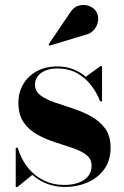

<svg xmlns="http://www.w3.org/2000/svg" viewBox="-20 -733 492 763"><path d="M42.5 10V-146H50.5Q63.5 -101 90 -67.8Q116.5 -34.5 153.8 -16.2Q191 2 235.5 2Q267 2 291.5 -6.8Q316 -15.5 330 -32.5Q344 -49.5 344 -74Q344 -101.5 323 -117.5Q302 -133.5 268.8 -144.8Q235.5 -156 198.2 -168Q161 -180 128 -198.2Q95 -216.5 74 -246.8Q53 -277 53 -325.5Q53 -365 71.8 -397.5Q90.5 -430 125.2 -449.5Q160 -469 207.5 -469Q242.5 -469 271 -457.8Q299.5 -446.5 321 -428L379 -470H385.5V-330H378Q365 -364.5 342 -394.2Q319 -424 285.8 -442.5Q252.5 -461 208 -461Q181 -461 161 -452.8Q141 -444.5 130 -430.2Q119 -416 119 -397Q119 -370.5 140.8 -354.2Q162.5 -338 196.8 -326.2Q231 -314.5 269.2 -302Q307.5 -289.5 341.8 -270.8Q376 -252 397.8 -222.5Q419.5 -193 419.5 -146.5Q419.5 -94.5 393.8 -59.8Q368 -25 326.8 -7.5Q285.5 10 239.5 10Q200.5 10 167.5 -2.5Q134.5 -15 108.5 -38L49.5 10ZM177 -551.5 173 -556.5 257 -680.5Q271.5 -704.5 292.5 -710.5Q313.5 -716.5 332.8 -709.8Q352 -703 361 -689Q372 -673 370 -652.5Q368 -632 354.5 -615.5Q341 -599 317 -594Z"/></svg>

Font: Bodoni Moda 28pt
Style: Bold
Weight: 700
Designer: Owen Earl
Foundry: indestructible type
Version: Version 2.005